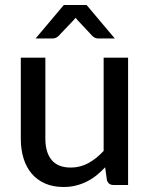

<svg xmlns="http://www.w3.org/2000/svg" viewBox="-20 -738 599 766"><path d="M491 -508V0H432.5Q412.5 0 406.5 -19.5L399.5 -70.5Q383 -53 365 -38.5Q347 -24 326.5 -13.8Q306 -3.5 283 2.2Q260 8 233.5 8Q191.5 8 159.8 -6Q128 -20 106.5 -45.2Q85 -70.5 74 -106Q63 -141.5 63 -184.5V-508H161V-184.5Q161 -130 186 -99.8Q211 -69.5 262.5 -69.5Q300 -69.5 332.5 -87.2Q365 -105 393.5 -136V-508ZM438 -584.5H372.5Q366.5 -584.5 360.8 -586.5Q355 -588.5 348.5 -594.5L290 -657Q286 -661 281.5 -667Q277 -661 273 -657L213.5 -594.5Q208.5 -589.5 202.2 -587Q196 -584.5 190 -584.5H122L234.5 -718H325.5Z"/></svg>

Font: LatoLatin Medium
Style: Regular
Weight: 500
Designer: Lukasz Dziedzic with Adam Twardoch and Botio Nikoltchev
Foundry: tyPoland Lukasz Dziedzic
Version: Version 2.015; 2015-08-06; http://www.latofonts.com/